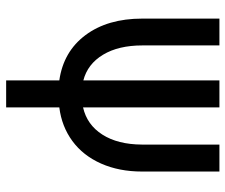

<svg xmlns="http://www.w3.org/2000/svg" viewBox="-76 -676 751 640"><g transform="rotate(90 300.0 -355.5)"><path d="M337.4 -256.3Q395.5 -269.5 428.2 -320.8Q460.9 -372.1 461.4 -452.1V-710.9H551.3V-452.6Q551.3 -376.5 524.7 -316.4Q498 -256.3 449.5 -220.7Q400.9 -185.1 337.4 -177.2V0H247.6V-177.2Q151.4 -190.9 96.4 -264.6Q41.5 -338.4 41.5 -453.6V-710.9H130.9V-454.1Q130.9 -374.5 161.9 -323Q192.9 -271.5 247.6 -257.3V-710.9H337.4Z"/></g></svg>

Font: Roboto Condensed
Style: Regular
Weight: 400
Designer: Google
Version: Version 2.001047; 2015